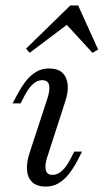

<svg xmlns="http://www.w3.org/2000/svg" viewBox="-20 -680 384 713"><path d="M157.3 -102.4Q146 -70.2 149.6 -50.4Q153.2 -30.6 175 -30.6Q193.5 -30.6 209.7 -45.2Q225.8 -59.7 240.3 -87.1L255.6 -116.9H284.7L266.9 -82.3Q252.4 -54.8 235.5 -33.5Q218.5 -12.1 197.6 0.4Q176.6 12.9 150 12.9Q116.9 12.9 99.6 -3.6Q82.3 -20.2 80.2 -48.8Q78.2 -77.4 90.3 -113.7L154.8 -310.5Q166.1 -343.5 162.5 -362.9Q158.9 -382.3 136.3 -382.3Q118.5 -382.3 102.4 -367.7Q86.3 -353.2 71.8 -325.8L56.5 -296H26.6L45.2 -330.6Q59.7 -358.1 76.6 -379.4Q93.5 -400.8 114.5 -413.3Q135.5 -425.8 162.1 -425.8Q195.2 -425.8 212.1 -409.3Q229 -392.7 231.5 -364.5Q233.9 -336.3 221 -299.2ZM90.3 -483.9 76.6 -499.2 241.1 -659.7H270.2L344.4 -496L323.4 -483.9L214.5 -602.4H247.6Z"/></svg>

Font: Playfair 5pt SemiExpanded Light Light
Style: Italic
Weight: 300
Italic angle: -15.6°
Version: Version 2.203